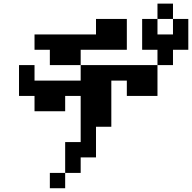

<svg xmlns="http://www.w3.org/2000/svg" viewBox="-20 -879 1040 1040"><path d="M833 -692.4H917V-776.4H833ZM83 -359.4V-526.4H167V-442.4H417V-526.4H833V-359.4H667V-442.4H583V-192.4H500V-26.4H417V57.6H333V140.6H250V57.6H333V-109.4H417V-359.4H333V-276.4H167V-359.4ZM917 -776.4H1000V-609.4H917V-526.4H833V-609.4H750V-776.4H833V-859.4H917ZM417 -526.4H250V-609.4H167V-692.4H500V-776.4H667V-609.4H417Z"/></svg>

Font: KH Dot Dougenzaka 12
Style: Regular
Weight: 400
Designer: Original version for X68000 by Keitarou Hiraki (http://hp.vector.co.jp/authors/VA000874/) / TrueType conversion by Homem
Version: Version 1.00.20150527